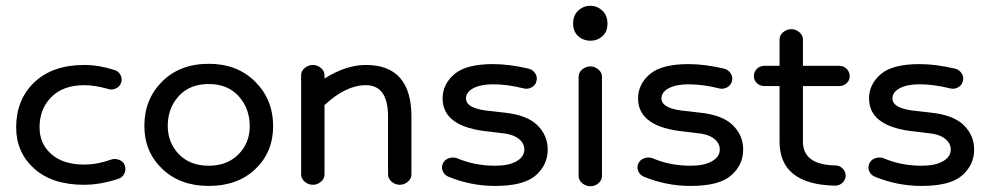

<svg xmlns="http://www.w3.org/2000/svg" viewBox="-20 -631 3431 665"><path d="M271 9Q161 9 98.5 -47Q36 -103 36 -190Q36 -286 99 -346Q162 -406 272 -406Q322 -406 375 -389Q390 -385 397 -372Q404 -359 400 -346Q396 -332 382 -325Q368 -318 354 -323Q308 -336 272 -336Q199 -336 158 -295Q117 -254 117 -190Q117 -133 158 -97Q199 -61 271 -61Q317 -61 364 -78Q378 -83 392.5 -77.5Q407 -72 412 -59Q417 -44 411 -30.5Q405 -17 391 -12Q328 9 271 9Z M703 13Q604 13 542 -46Q480 -105 480 -195Q480 -287 541.5 -348.5Q603 -410 703 -410Q802 -410 864 -348Q926 -286 926 -194Q926 -104 864.5 -45.5Q803 13 703 13ZM703 -57Q767 -57 806 -96.5Q845 -136 845 -194Q845 -255 807 -297.5Q769 -340 703 -340Q637 -340 599 -298Q561 -256 561 -195Q561 -137 599.5 -97Q638 -57 703 -57Z M1064 9Q1048 9 1035.5 -1.5Q1023 -12 1023 -27V-371Q1023 -385 1035.5 -395.5Q1048 -406 1064 -406Q1079 -406 1091.5 -395.5Q1104 -385 1104 -371V-359Q1178 -406 1247 -406Q1405 -406 1405 -227V-27Q1405 -12 1392.5 -1.5Q1380 9 1365 9Q1349 9 1336.5 -1.5Q1324 -12 1324 -27V-227Q1324 -336 1247 -336Q1178 -336 1104 -267V-27Q1104 -12 1091.5 -1.5Q1079 9 1064 9Z M1695 13Q1611 13 1533 -19Q1519 -25 1513.5 -38.5Q1508 -52 1514 -65Q1520 -78 1534.5 -83Q1549 -88 1563 -83Q1624 -57 1695 -57Q1742 -57 1769 -72.5Q1796 -88 1796 -113Q1796 -136 1775 -151.5Q1754 -167 1717 -170L1676 -175Q1513 -190 1513 -290Q1513 -339 1553.5 -374Q1594 -409 1688 -409Q1744 -409 1812 -393Q1826 -389 1834 -376.5Q1842 -364 1838 -350Q1835 -336 1821.5 -328.5Q1808 -321 1793 -325Q1737 -339 1688 -339Q1645 -339 1619.5 -325.5Q1594 -312 1594 -290Q1594 -253 1683 -246L1726 -241Q1805 -233 1841 -197.5Q1877 -162 1877 -113Q1877 -60 1835.5 -23.5Q1794 13 1695 13Z M1984 -22V-365Q1984 -380 1996.5 -390.5Q2009 -401 2025 -401Q2040 -401 2052.5 -390.5Q2065 -380 2065 -365V-22Q2065 -7 2053 3.5Q2041 14 2025 14Q2009 14 1996.5 3.5Q1984 -7 1984 -22ZM2026 -490Q2000 -490 1982.5 -506Q1965 -522 1965 -549Q1965 -578 1983 -594.5Q2001 -611 2025 -611Q2048 -611 2066 -594.5Q2084 -578 2084 -549Q2084 -521 2066.5 -505.5Q2049 -490 2026 -490Z M2372 13Q2288 13 2210 -19Q2196 -25 2190.5 -38.5Q2185 -52 2191 -65Q2197 -78 2211.5 -83Q2226 -88 2240 -83Q2301 -57 2372 -57Q2419 -57 2446 -72.5Q2473 -88 2473 -113Q2473 -136 2452 -151.5Q2431 -167 2394 -170L2353 -175Q2190 -190 2190 -290Q2190 -339 2230.5 -374Q2271 -409 2365 -409Q2421 -409 2489 -393Q2503 -389 2511 -376.5Q2519 -364 2515 -350Q2512 -336 2498.5 -328.5Q2485 -321 2470 -325Q2414 -339 2365 -339Q2322 -339 2296.5 -325.5Q2271 -312 2271 -290Q2271 -253 2360 -246L2403 -241Q2482 -233 2518 -197.5Q2554 -162 2554 -113Q2554 -60 2512.5 -23.5Q2471 13 2372 13Z M2887 -333H2761V-141Q2761 -60 2873 -58Q2888 -58 2898.5 -47.5Q2909 -37 2909 -23Q2909 -8 2898 2Q2887 12 2872 12Q2680 8 2680 -141V-333H2628Q2612 -333 2601.5 -343Q2591 -353 2591 -367Q2591 -382 2601.5 -392.5Q2612 -403 2628 -403H2680V-495Q2680 -509 2692.5 -519.5Q2705 -530 2721 -530Q2736 -530 2748.5 -519.5Q2761 -509 2761 -495V-403H2887Q2902 -403 2912.5 -392.5Q2923 -382 2923 -367Q2923 -353 2912.5 -343Q2902 -333 2887 -333Z M3172 13Q3088 13 3010 -19Q2996 -25 2990.5 -38.5Q2985 -52 2991 -65Q2997 -78 3011.5 -83Q3026 -88 3040 -83Q3101 -57 3172 -57Q3219 -57 3246 -72.5Q3273 -88 3273 -113Q3273 -136 3252 -151.5Q3231 -167 3194 -170L3153 -175Q2990 -190 2990 -290Q2990 -339 3030.5 -374Q3071 -409 3165 -409Q3221 -409 3289 -393Q3303 -389 3311 -376.5Q3319 -364 3315 -350Q3312 -336 3298.5 -328.5Q3285 -321 3270 -325Q3214 -339 3165 -339Q3122 -339 3096.5 -325.5Q3071 -312 3071 -290Q3071 -253 3160 -246L3203 -241Q3282 -233 3318 -197.5Q3354 -162 3354 -113Q3354 -60 3312.5 -23.5Q3271 13 3172 13Z"/></svg>

Font: Hoogli Semibold
Style: Regular
Weight: 600
Designer: Anand Singh Naorem
Foundry: Brand New Type
Version: Version 1.00 b007